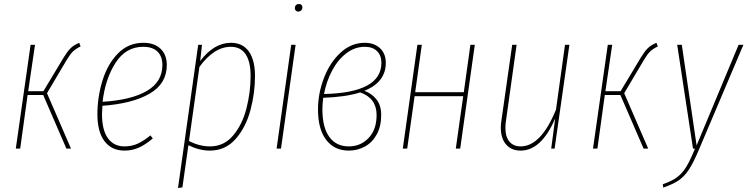

<svg xmlns="http://www.w3.org/2000/svg" viewBox="-20 -743 3737 960"><path d="M383 -511Q357 -498 343.5 -484.5Q330 -471 311 -439L215 -277L335 0H312L196 -268H118L81 0H59L133 -519H155L121 -287H197L298 -455Q317 -486 332.5 -501.5Q348 -517 376 -529Z M492 -214Q490 -186 490 -173Q490 -93 519.5 -52Q549 -11 602 -11Q638 -11 668 -24.5Q698 -38 732 -66L744 -51Q708 -20 674.5 -5Q641 10 602 10Q538 10 502.5 -37Q467 -84 467 -172Q467 -258 492.5 -340.5Q518 -423 570 -476Q622 -529 697 -529Q752 -529 783 -499Q814 -469 814 -418Q814 -325 728.5 -275Q643 -225 492 -214ZM493 -234Q637 -243 714.5 -288.5Q792 -334 792 -418Q792 -461 767.5 -485Q743 -509 696 -509Q609 -509 557.5 -428.5Q506 -348 493 -234Z M971 -519H990L981 -438Q1050 -529 1135 -529Q1193 -529 1224 -486Q1255 -443 1255 -363Q1255 -277 1232 -191.5Q1209 -106 1158 -48Q1107 10 1029 10Q976 10 922 -17L892 194L870 197ZM1233 -363Q1233 -435 1208 -472Q1183 -509 1134 -509Q1091 -509 1051 -482.5Q1011 -456 977 -408L925 -38Q977 -11 1030 -11Q1100 -11 1146 -66Q1192 -121 1212.5 -202Q1233 -283 1233 -363Z M1458 -519 1385 0H1363L1436 -519ZM1454 -702Q1454 -711 1459.5 -717Q1465 -723 1475 -723Q1483 -723 1487.5 -718.5Q1492 -714 1492 -706Q1492 -697 1486 -691Q1480 -685 1471 -685Q1464 -685 1459 -690Q1454 -695 1454 -702Z M1909 -429Q1909 -332 1802 -289Q1840 -275 1863 -245Q1886 -215 1886 -169Q1886 -111 1863.5 -70.5Q1841 -30 1804 -10Q1767 10 1724 10Q1652 10 1611 -43.5Q1570 -97 1570 -196Q1570 -275 1599.5 -352.5Q1629 -430 1682.5 -479.5Q1736 -529 1804 -529Q1851 -529 1880 -502Q1909 -475 1909 -429ZM1600 -273Q1887 -279 1887 -429Q1887 -466 1865 -487.5Q1843 -509 1804 -509Q1754 -509 1711.5 -476.5Q1669 -444 1640.5 -390Q1612 -336 1600 -273ZM1596 -254Q1592 -220 1592 -196Q1592 -106 1626.5 -58.5Q1661 -11 1724 -11Q1783 -11 1823 -53Q1863 -95 1863 -168Q1863 -252 1781 -281Q1710 -258 1596 -254Z M2259 0 2296 -262H2053L2016 0H1994L2067 -519H2089L2056 -282H2299L2332 -519H2354L2281 0Z M2484 -105Q2484 -122 2487 -140L2541 -519H2563L2510 -140Q2507 -121 2507 -104Q2507 -59 2527 -35Q2547 -11 2583 -11Q2685 -11 2760 -195L2805 -519H2827L2753 0H2736L2756 -151Q2687 10 2583 10Q2537 10 2510.5 -20.5Q2484 -51 2484 -105Z M3269 -511Q3243 -498 3229.5 -484.5Q3216 -471 3197 -439L3101 -277L3221 0H3198L3082 -268H3004L2967 0H2945L3019 -519H3041L3007 -287H3083L3184 -455Q3203 -486 3218.5 -501.5Q3234 -517 3262 -529Z M3476 2Q3448 69 3425.5 103.5Q3403 138 3374.5 158Q3346 178 3296 195L3294 178Q3339 163 3365.5 143Q3392 123 3411.5 91Q3431 59 3455 0H3445L3366 -519H3389L3463 -16L3673 -519H3697Z"/></svg>

Font: Fira Sans Extra Condensed Thin
Style: Italic
Weight: 250
Width: 3
Italic angle: -8°
Designer: Carrois Corporate & Edenspiekermann AG
Foundry: Carrois Corporate GbR & Edenspiekermann AG
Version: Version 4.203